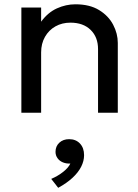

<svg xmlns="http://www.w3.org/2000/svg" viewBox="-20 -525 643 894"><path d="M79.5 0V-490H171.5V-424Q203 -467 245 -486Q287 -505 331 -505Q397.5 -505 441.2 -478.2Q485 -451.5 506.8 -410Q528.5 -368.5 528.5 -325V0H436.5V-296.5Q436.5 -352 402 -385.8Q367.5 -419.5 308 -419.5Q269 -419.5 238.2 -402.2Q207.5 -385 189.5 -353.5Q171.5 -322 171.5 -281V0ZM251 349.5 218.5 308Q250 294.5 274.5 275Q299 255.5 307.5 236.5Q288.5 237.5 272.8 231Q257 224.5 247.8 211.5Q238.5 198.5 238.5 182Q238.5 156 256.2 139.5Q274 123 302 123Q333 123 352.2 143.2Q371.5 163.5 371.5 197.5Q371.5 224.5 358 251.2Q344.5 278 317.5 303Q290.5 328 251 349.5Z"/></svg>

Font: Geologica Cursive Light
Style: Regular
Weight: 300
Designer: Sindre Bremnes, Frode Helland
Foundry: Monokrom Skriftforlag AS
Version: Version 1.010;gftools[0.9.28]